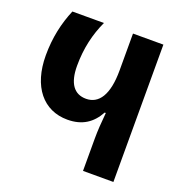

<svg xmlns="http://www.w3.org/2000/svg" viewBox="-129 -826 887 938"><g transform="rotate(20 315.0 -357.0)"><path d="M404 0H562V-714H404V-522C404 -395 363 -336 297 -336C235 -336 201 -381 201 -473C201 -564 220 -643 253 -714H89C58 -641 40 -560 40 -469C40 -306 121 -209 246 -209C323 -209 373 -243 406 -304H412C407 -253 404 -208 404 -168Z"/></g></svg>

Font: Noto Sans Georgian Condensed ExtraBold
Style: Regular
Weight: 800
Width: 3
Designer: Monotype Design Team, Akaki Razmadze
Foundry: Google LLC
Version: Version 2.005